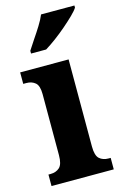

<svg xmlns="http://www.w3.org/2000/svg" viewBox="-118 -820 561 873"><g transform="rotate(-15 162.5 -383.0)"><path d="M12 0V-54H22Q48 -54 64.5 -69Q81 -84 81 -127V-414Q81 -454 64.5 -468Q48 -482 23 -482H8V-536H236V-126Q236 -83 252.5 -68.5Q269 -54 295 -54H305V0ZM78 -619Q91 -640 108.5 -665.5Q126 -691 142.5 -717.5Q159 -744 168 -766H325V-756Q317 -743 297 -723.5Q277 -704 251.5 -682Q226 -660 199 -640Q172 -620 149 -606H78Z"/></g></svg>

Font: Noto Serif Lao Condensed ExtraBold
Style: Regular
Weight: 800
Width: 3
Designer: Monotype Design Team
Foundry: Monotype Imaging Inc.
Version: Version 2.003; ttfautohint (v1.8.4.7-5d5b)